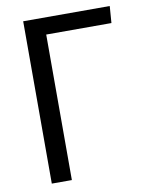

<svg xmlns="http://www.w3.org/2000/svg" viewBox="-83 -788 653 848"><g transform="rotate(-10 244.0 -364.0)"><path d="M80.1 0V-728H468.3L462.6 -652.6H170.1V0Z"/></g></svg>

Font: Murecho Thin
Style: Regular
Weight: 100
Designer: Neil Summerour
Foundry: Positype
Version: Version 1.010